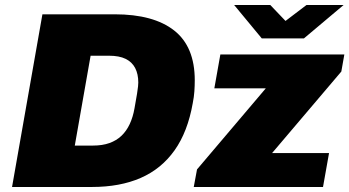

<svg xmlns="http://www.w3.org/2000/svg" viewBox="-20 -745 1392 765"><path d="M28 0 149 -688H437Q592 -688 674 -623.5Q756 -559 756 -425Q756 -404 754.5 -381.5Q753 -359 748 -334Q728 -220 675.5 -146Q623 -72 540.5 -36Q458 0 346 0ZM278 -165H351Q388 -165 416 -175Q444 -185 464 -204Q484 -223 497 -251Q510 -279 516 -314Q523 -352 526 -371.5Q529 -391 530 -400.5Q531 -410 531 -416Q531 -450 518.5 -474Q506 -498 480.5 -510.5Q455 -523 414 -523H341ZM752 0 765 -70 1039 -393H834L858 -528H1352L1340 -460L1064 -135H1291L1267 0ZM1349 -725 1191 -592H1023L913 -725H1057L1142 -636H1084L1201 -725Z"/></svg>

Font: Archivo SemiBold Black
Style: Italic
Weight: 900
Italic angle: -10°
Version: Version 2.001